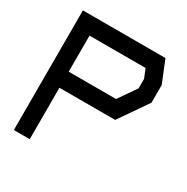

<svg xmlns="http://www.w3.org/2000/svg" viewBox="-160 -837 946 973"><g transform="rotate(30 312.5 -350.0)"><path d="M469 -301H143V0H50V-700H533L585 -572V-469ZM492 -554 471 -606H143V-395H420L492 -499Z"/></g></svg>

Font: Turret Road
Style: Bold
Weight: 700
Designer: Noponies
Foundry: Noponies
Version: Version 1.001; ttfautohint (v1.8)